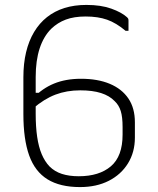

<svg xmlns="http://www.w3.org/2000/svg" viewBox="-20 -740 640 780"><path d="M331 -720Q390 -720 432 -705Q474 -690 496 -670Q500 -666 501 -663.5Q502 -661 502 -656Q502 -652 502 -648.5Q502 -645 502 -641Q502 -637 502 -632.5Q502 -628 502 -624Q502 -620 502 -615H490Q452 -647 415 -660Q378 -673 328 -673Q281 -673 247.5 -660.5Q214 -648 188 -623Q157 -592 141 -543Q125 -494 125 -427V-278Q125 -225 131 -184Q137 -143 149.5 -113.5Q162 -84 181 -64Q202 -43 231.5 -33.5Q261 -24 300 -24Q383 -24 430.5 -64.5Q478 -105 478 -193V-224Q478 -265 470.5 -289Q463 -313 446 -329Q425 -351 390.5 -362Q356 -373 306 -373Q251 -373 205 -355.5Q159 -338 114 -299L88 -363H164L115 -342Q152 -381 199.5 -400.5Q247 -420 309 -420Q377 -420 426 -399.5Q475 -379 501.5 -340Q528 -301 528 -243V-181Q528 -122 500 -76.5Q472 -31 422 -5.5Q372 20 305 20Q224 20 173 -11.5Q122 -43 98.5 -108.5Q75 -174 75 -277V-426Q75 -482 86 -528Q97 -574 118.5 -610Q140 -646 171 -670.5Q202 -695 242 -707.5Q282 -720 331 -720Z"/></svg>

Font: Recursive Monospace Light
Style: Regular
Weight: 300
Version: Version 1.047